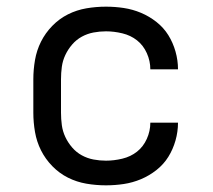

<svg xmlns="http://www.w3.org/2000/svg" viewBox="-20 -548 640 576"><path d="M298 8Q268 8 239 3Q210 -2 184 -15Q158 -28 137 -49.5Q116 -71 103 -97Q90 -123 85 -152Q80 -181 80 -210V-310Q80 -339 85 -368Q90 -397 103 -423Q116 -449 137 -470.5Q158 -492 184 -505Q210 -518 239 -523Q268 -528 298 -528Q325 -528 351.5 -524Q378 -520 403 -509.5Q428 -499 449.5 -482Q471 -465 485 -442.5Q499 -420 506.5 -393.5Q514 -367 514 -340Q514 -340 514 -340Q514 -340 514 -340H431Q431 -340 431 -340Q431 -340 431 -340Q431 -365 420.5 -388.5Q410 -412 391 -427Q372 -442 347 -448Q322 -454 298 -454Q279 -454 260.5 -450.5Q242 -447 225.5 -438Q209 -429 196.5 -414.5Q184 -400 176 -383Q168 -366 165.5 -347.5Q163 -329 163 -310V-210Q163 -191 165.5 -172.5Q168 -154 176 -137Q184 -120 196.5 -105.5Q209 -91 225.5 -82Q242 -73 260.5 -69.5Q279 -66 298 -66Q322 -66 347 -72Q372 -78 391 -93Q410 -108 420.5 -131.5Q431 -155 431 -180Q431 -180 431 -180Q431 -180 431 -180H514Q514 -180 514 -180Q514 -180 514 -180Q514 -153 506.5 -126.5Q499 -100 485 -77.5Q471 -55 449.5 -38Q428 -21 403 -10.5Q378 0 351.5 4Q325 8 298 8Z"/></svg>

Font: Zed Mono Extended
Style: Regular
Weight: 400
Width: 7
Monospace: yes
Designer: Belleve Invis
Foundry: Belleve Invis
Version: Version 1.0.0; ttfautohint (v1.8.4)